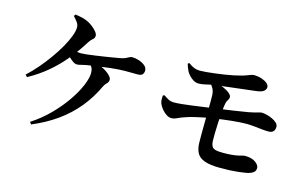

<svg xmlns="http://www.w3.org/2000/svg" viewBox="-101 -1070 2201 1389"><g transform="rotate(15 1000.0 -375.5)"><path d="M75.6 -288.5Q114.9 -324.4 153.9 -369.7Q192.9 -415 227.7 -463.6Q262.5 -512.3 289.2 -559.1Q315.8 -605.9 331.1 -646.1Q346.4 -686.3 346.4 -713.4Q346.4 -731.2 336.6 -747Q326.8 -762.7 303 -788L310.4 -800.8Q340.3 -797.6 365.5 -791.5Q390.7 -785.4 411.4 -774.5Q429.5 -765.6 448.2 -750.6Q466.9 -735.6 479.8 -719.6Q492.7 -703.6 492.7 -689.4Q492.7 -672.2 479.1 -662.2Q465.5 -652.2 452 -631.2Q407.6 -559.4 354.7 -494.4Q301.8 -429.4 236.7 -373.8Q171.7 -318.2 89.5 -272.9ZM344.5 -559.3Q360 -551.9 381.4 -546.1Q402.8 -540.3 420.7 -540.3Q435.1 -540.3 463 -543.4Q490.8 -546.5 525.9 -551.5Q560.9 -556.5 596.5 -562Q632 -567.5 661.2 -572.5Q690.4 -577.5 705.9 -580.3Q729.8 -584.7 744.3 -591.5Q758.9 -598.3 768.5 -603.9Q778.2 -609.4 787.9 -609.4Q811.6 -609.4 838.5 -600.9Q865.3 -592.3 884.3 -576.9Q903.3 -561.4 903.3 -539.3Q903.3 -523.2 894 -511.1Q884.8 -499.1 857.1 -499.1Q838.3 -499.1 814 -499.4Q789.8 -499.8 764 -499.8Q738.3 -499.8 713.1 -497.8Q690.4 -496.8 658.5 -492.9Q626.7 -489.1 592.6 -484.6Q558.5 -480.1 528.1 -475.7Q497.7 -471.3 477.1 -467.6Q458.1 -464.1 442.6 -459.5Q427.2 -454.9 413.2 -454.9Q399.8 -454.9 382.8 -466.8Q365.8 -478.7 350.6 -494.3Q335.4 -509.9 325.4 -521.8ZM206.8 50.1 194.9 33.7Q271.2 -15.7 332.9 -78.5Q394.6 -141.2 438.8 -205.9Q483.1 -270.6 506.6 -327.4Q530.1 -384.1 530.1 -420.8Q530.1 -443.6 522.8 -459.5Q515.5 -475.4 499.9 -485.4L519 -508.3Q560.8 -499.6 595.7 -482.1Q630.7 -464.5 651.8 -444.7Q673 -424.9 673 -409.3Q673 -391.8 659.1 -379.1Q645.3 -366.4 637.4 -348.9Q595.1 -258.1 533.9 -183.8Q472.8 -109.5 391.6 -51.4Q310.4 6.7 206.8 50.1Z M1726.5 -606Q1708.7 -603.7 1677.2 -600Q1645.7 -596.2 1607.1 -591.8Q1568.5 -587.4 1530.1 -582.7Q1491.6 -578.1 1459.1 -574.1Q1426.6 -570.1 1407.5 -567.4Q1383.3 -564.1 1353.8 -556.6Q1324.4 -549.2 1298.7 -549.2Q1272.5 -549.2 1246.4 -570.5Q1220.3 -591.8 1207.1 -616.8Q1200.9 -629.9 1196 -642.7Q1191 -655.5 1187.3 -669L1199.2 -674.8Q1220.8 -657.9 1242 -649.6Q1263.2 -641.3 1284.1 -641.5Q1303.5 -641.5 1333.1 -644.2Q1362.7 -646.9 1397.3 -651.2Q1431.9 -655.5 1466.6 -660.8Q1501.4 -666 1530.4 -672.2Q1592.1 -685.1 1626 -698.6Q1659.8 -712.1 1669.8 -712.4Q1703.8 -712.4 1730.6 -703.4Q1757.5 -694.3 1773 -680.9Q1788.4 -667.4 1788.4 -652.5Q1788.4 -636.8 1775.2 -624.2Q1761.9 -611.6 1726.5 -606ZM1380.8 -576.5 1406.5 -587.8Q1446.9 -583.3 1478.2 -569.9Q1509.5 -556.6 1527.2 -541.1Q1545 -525.5 1545 -514.4Q1545 -499.5 1536.9 -488.7Q1528.8 -477.9 1525.3 -462.2Q1520.1 -437.6 1516.7 -398.4Q1513.2 -359.3 1510.8 -315.7Q1508.5 -272.1 1507.8 -233.4Q1507.2 -194.7 1507.9 -171.5Q1509.4 -149.5 1516.7 -135.9Q1523.9 -122.3 1543.2 -116.6Q1562.4 -110.9 1599 -110.9Q1641.2 -110.9 1669.2 -113.8Q1697.2 -116.7 1715.1 -121Q1733 -125.4 1743.8 -128.3Q1754.5 -131.1 1761.8 -131.1Q1811.2 -131.1 1839.7 -110.8Q1868.3 -90.4 1868.3 -69.3Q1868.3 -46.2 1853.4 -34.8Q1838.4 -23.5 1815.4 -17.3Q1792.7 -12.3 1740.8 -6.2Q1688.8 -0.2 1611.2 -0.2Q1534 -0.2 1492.2 -15.2Q1450.5 -30.2 1434.2 -60.1Q1417.8 -89.9 1416.4 -134.9Q1415.6 -160.5 1415.8 -199.5Q1415.9 -238.5 1416.5 -282.5Q1417.2 -326.5 1417.8 -368.8Q1418.5 -411.2 1418.6 -444.5Q1418.7 -477.7 1418 -494Q1416.5 -522.4 1406.4 -541.5Q1396.2 -560.5 1380.8 -576.5ZM1073.1 -399.1 1085 -403.6Q1105.6 -389.3 1122.9 -380.2Q1140.3 -371.2 1164.2 -371.2Q1187 -371.2 1220.8 -374.5Q1254.5 -377.8 1294.4 -383.3Q1334.2 -388.8 1376 -394.6Q1417.8 -400.5 1456.5 -405.7Q1531.4 -415.9 1599.6 -426.2Q1667.9 -436.5 1704.7 -443Q1732.3 -448.2 1750.2 -453Q1768.2 -457.8 1779.8 -461.1Q1791.4 -464.5 1798 -464.5Q1812.2 -464.5 1833.7 -459.4Q1855.2 -454.3 1876.4 -444.6Q1897.5 -435 1911.7 -421.6Q1925.9 -408.3 1925.9 -391.8Q1925.9 -370.4 1914.8 -358.2Q1903.7 -346 1882.8 -345.3Q1863.5 -344.5 1833.8 -347.6Q1804.2 -350.7 1772.1 -354.2Q1740.1 -357.6 1710.8 -357.6Q1668.2 -357.6 1600.1 -350.6Q1532.1 -343.6 1461.6 -332.5Q1433.4 -328.5 1400.9 -322Q1368.3 -315.5 1337 -308.1Q1305.7 -300.7 1279.9 -292.1Q1237.8 -278.5 1216.5 -267.5Q1195.2 -256.5 1173.1 -256.5Q1156.2 -256.5 1137.2 -268.8Q1118.2 -281 1102.3 -300.2Q1086.4 -319.3 1078.2 -339.1Q1073.3 -353.1 1072.6 -367.5Q1071.9 -381.8 1073.1 -399.1Z"/></g></svg>

Font: Noto Serif HK
Style: Regular
Weight: 200
Designer: Ryoko NISHIZUKA 西塚涼子 (kana & ideographs); Frank Grießhammer (Latin, Greek & Cyrillic); Wenlong ZHANG 张文龙 (bopomofo); San
Foundry: Adobe
Version: Version 2.001;hotconv 1.1.0;makeotfexe 2.6.0